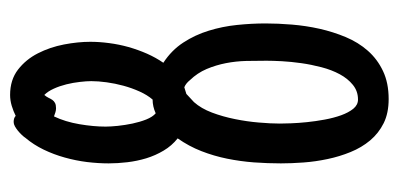

<svg xmlns="http://www.w3.org/2000/svg" viewBox="-218 -520 764 367"><g transform="rotate(-90 163.5 -336.0)"><path d="M168 -361.3Q164.1 -357.4 160.2 -354Q156.2 -350.6 152.3 -346.7Q140.1 -333 132.3 -312.3Q124.5 -291.5 119.9 -268.6Q115.2 -245.6 113.3 -222.9Q111.3 -200.2 111.3 -182.6Q111.3 -175.3 111.8 -161.4Q112.3 -147.5 114 -130.9Q115.7 -114.3 118.9 -96.9Q122.1 -79.6 127.2 -65.4Q132.3 -51.3 139.6 -42.2Q147 -33.2 157.2 -33.2Q173.3 -33.2 185.3 -43Q197.3 -52.7 205.6 -68.1Q213.9 -83.5 219 -103Q224.1 -122.6 226.8 -141.8Q229.5 -161.1 230.5 -178.7Q231.4 -196.3 231.4 -208Q231.4 -226.6 231 -246.6Q230.5 -266.6 226.8 -285.6Q223.1 -304.7 215.6 -322.5Q208 -340.3 194.3 -354.5Q188 -362.3 180.7 -365.2ZM130.9 -419.9Q144 -425.8 157.2 -425.8Q166 -436 172.6 -450.7Q179.2 -465.3 183.6 -481.4Q188 -497.6 190.2 -513.7Q192.4 -529.8 192.4 -543Q192.4 -552.2 190.9 -564.9Q189.5 -577.6 186.3 -590.6Q183.1 -603.5 178 -614.7Q172.9 -626 166 -632.8Q162.6 -628.9 160.6 -624.8Q158.7 -620.6 156.5 -617.4Q154.3 -614.3 150.6 -612.3Q147 -610.4 140.6 -610.4Q136.7 -610.4 132.8 -611.6Q128.9 -612.8 125 -614.3Q114.7 -592.8 110.1 -565.7Q105.5 -538.6 105.5 -515.6Q105.5 -506.3 106.9 -492.4Q108.4 -478.5 111.3 -464.4Q114.3 -450.2 119.1 -438Q124 -425.8 130.9 -419.9ZM302.7 -210Q302.7 -186 300.5 -159.4Q298.3 -132.8 292.5 -106.7Q286.6 -80.6 276.6 -56.6Q266.6 -32.7 250.5 -14.4Q234.4 3.9 211.7 14.6Q189 25.4 158.2 25.4Q131.3 25.4 112.1 15.9Q92.8 6.3 79.1 -10Q65.4 -26.4 56.9 -47.4Q48.3 -68.4 43.5 -91.3Q38.6 -114.3 36.9 -137.5Q35.2 -160.6 35.2 -180.7Q35.2 -206.1 37.1 -232.2Q39.1 -258.3 44.2 -283.4Q49.3 -308.6 58.6 -332.5Q67.9 -356.4 83 -377.9Q68.8 -389.2 59.6 -404.8Q50.3 -420.4 44.9 -438Q39.6 -455.6 37.4 -474.1Q35.2 -492.7 35.2 -509.8Q35.2 -529.8 37.8 -551.3Q40.5 -572.8 46.4 -593.8Q52.2 -614.7 61.5 -634Q70.8 -653.3 84 -668.9Q85.9 -671.9 89.6 -675.8Q93.3 -679.7 97.4 -683.1Q101.6 -686.5 106 -689Q110.4 -691.4 114.3 -691.4Q122.1 -691.4 126 -687.5Q134.8 -691.9 145.3 -695.1Q155.8 -698.2 166 -698.2Q194.8 -698.2 214.4 -683.1Q233.9 -668 245.6 -645Q257.3 -622.1 262.5 -595.2Q267.6 -568.4 267.6 -544.9Q267.6 -527.3 265.1 -508.8Q262.7 -490.2 257.6 -471.9Q252.4 -453.6 244.9 -436.5Q237.3 -419.4 227.5 -405.3Q251.5 -389.6 266.1 -367.2Q280.8 -344.7 288.8 -318.6Q296.9 -292.5 299.8 -264.4Q302.7 -236.3 302.7 -210Z"/></g></svg>

Font: Just Another Hand
Style: Regular
Weight: 400
Designer: Astigmatic (AOETI)
Foundry: Astigmatic (AOETI)
Version: Version 1.001